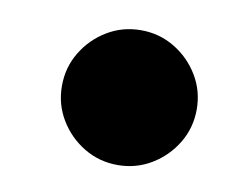

<svg xmlns="http://www.w3.org/2000/svg" viewBox="-44 -575 489 390"><g transform="rotate(10 200.0 -380.0)"><path d="M80 -380Q80 -342 99 -310.5Q118 -279 149.5 -260Q181 -241 219 -241Q257 -241 288.5 -260Q320 -279 339 -310.5Q358 -342 358 -380Q358 -418 339 -449.5Q320 -481 288.5 -500Q257 -519 219 -519Q181 -519 149.5 -500Q118 -481 99 -449.5Q80 -418 80 -380Z"/></g></svg>

Font: text-security-disc
Style: Regular
Weight: 400
Monospace: yes
Foundry: Oskari Noppa
Version: Version 3.000;hotconv 1.0.118;makeotfexe 2.5.65603